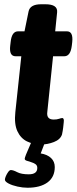

<svg xmlns="http://www.w3.org/2000/svg" viewBox="-20 -670 360 901"><path d="M174 8Q136 8 106.5 -6.5Q77 -21 61.5 -54.5Q46 -88 52 -144L80 -406H53Q22 -406 28 -456L30 -473Q35 -523 65 -523H95L114 -616Q121 -650 173 -650H193Q252 -650 248 -612L239 -523H294Q324 -523 319 -473L317 -456Q311 -406 282 -406H229L202 -145Q197 -109 232 -109Q247 -109 257 -112.5Q267 -116 272 -116Q282 -116 279 -95Q278 -85 276.5 -71.5Q275 -58 271 -39Q263 -15 233 -3.5Q203 8 174 8ZM109 211Q87 211 62 205.5Q37 200 20 191Q3 182 3 173Q3 167 7.5 156.5Q12 146 18.5 137Q25 128 31 128Q42 128 61 138Q80 148 115 148Q155 148 155 118Q155 106 146 100Q137 94 125 90.5Q113 87 104.5 84Q96 81 96 75Q96 71 102 55.5Q108 40 130 -10H194L171 50Q202 55 219.5 71.5Q237 88 237 114Q237 161 203 186Q169 211 109 211Z"/></svg>

Font: Asap Semi Condensed Semi Condensed Regular
Style: Bold Italic
Weight: 700
Width: 4
Italic angle: -6°
Designer: Pablo Cosgaya
Foundry: Omnibus-Type
Version: Version 3.001; ttfautohint (v1.8.4.7-5d5b)